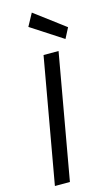

<svg xmlns="http://www.w3.org/2000/svg" viewBox="-140 -988 603 1038"><g transform="rotate(-15 161.0 -469.0)"><path d="M31 0 155 -700H239L115 0ZM292 -753 115 -868 153 -938 322 -811Z"/></g></svg>

Font: DM Sans 12pt
Style: Italic
Weight: 400
Italic angle: -10°
Version: Version 4.004;gftools[0.9.30]